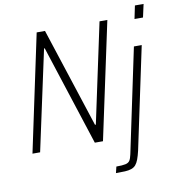

<svg xmlns="http://www.w3.org/2000/svg" viewBox="-98 -830 1019 1113"><g transform="rotate(-10 411.0 -274.0)"><path d="M37 0 183 -688H232L423 -102H428L553 -688H599L452 0H404L213 -589H209L82 0ZM755 -666 771 -743H822L805 -666ZM494 195 503 158Q539 158 557 154Q575 150 582.5 138Q590 126 595 102L724 -510H770L643 89Q636 119 628.5 139Q621 159 611 170.5Q601 182 585 187.5Q569 193 547.5 194Q526 195 494 195Z"/></g></svg>

Font: Saira SemiCondensed ExtraLight
Style: Italic
Weight: 250
Width: 4
Italic angle: -12°
Designer: Hector Gatti with collaboration of the Omnibus-Type team
Foundry: Omnibus-Type
Version: Version 1.101